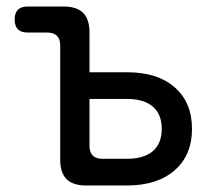

<svg xmlns="http://www.w3.org/2000/svg" viewBox="-20 -570 640 590"><path d="M255 -348H370Q464 -348 517 -301.5Q570 -255 570 -174Q570 -93 516.5 -46.5Q463 0 370 0H245Q204 0 184.5 -19.5Q165 -39 165 -80V-430Q165 -450 155 -460Q145 -470 125 -470H65Q45 -470 35 -480Q25 -490 25 -510Q25 -530 35 -540Q45 -550 65 -550H175Q216 -550 235.5 -530.5Q255 -511 255 -470ZM255 -122Q255 -102 265 -92Q275 -82 295 -82H370Q422 -82 449.5 -105.5Q477 -129 477 -174Q477 -219 449.5 -242.5Q422 -266 370 -266H255Z"/></svg>

Font: Maple Mono NF CN
Style: Regular
Weight: 400
Monospace: yes
Designer: subframe7536
Version: Version 7.000